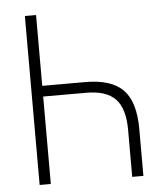

<svg xmlns="http://www.w3.org/2000/svg" viewBox="-51 -739 688 785"><g transform="rotate(-5 293.0 -346.5)"><path d="M460 0V-192.9Q460 -280.3 422.6 -319.6Q385.3 -358.9 302.7 -358.9H126V0H80.1V-693.4H126V-402.8H302.7Q409.7 -402.8 457.8 -353.3Q505.9 -303.7 505.9 -192.9V0Z"/></g></svg>

Font: Cascadia Code NF ExtraLight
Style: Regular
Weight: 200
Monospace: yes
Designer: Aaron Bell
Foundry: Saja Typeworks
Version: Version 2404.023; ttfautohint (v1.8.4)